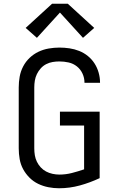

<svg xmlns="http://www.w3.org/2000/svg" viewBox="-20 -997 640 1025"><path d="M295 8Q267 8 238.5 2.5Q210 -3 184 -15.5Q158 -28 137.5 -48.5Q117 -69 103.5 -94Q90 -119 85 -147.5Q80 -176 80 -205V-530Q80 -559 85 -587.5Q90 -616 103.5 -642Q117 -668 138 -688Q159 -708 185 -720.5Q211 -733 240 -738Q269 -743 297 -743Q324 -743 351 -739Q378 -735 403 -725Q428 -715 449 -698Q470 -681 484.5 -658.5Q499 -636 506.5 -609.5Q514 -583 514 -557Q514 -556 514 -556Q514 -556 514 -555H431Q431 -556 431 -556Q431 -556 431 -556Q431 -581 420.5 -604Q410 -627 390.5 -642.5Q371 -658 346.5 -663.5Q322 -669 297 -669Q279 -669 261 -666Q243 -663 226.5 -654.5Q210 -646 197.5 -632Q185 -618 177 -601.5Q169 -585 166 -567Q163 -549 163 -530V-205Q163 -186 166 -168Q169 -150 177 -133.5Q185 -117 197.5 -103.5Q210 -90 226 -81.5Q242 -73 260.5 -69Q279 -65 297 -65Q331 -65 364 -73.5Q397 -82 429 -93V-327H300V-401H512V-46Q461 -22 406.5 -7Q352 8 295 8ZM177 -795 117 -848 258 -977H342L483 -848L423 -795L300 -930Z"/></svg>

Font: Iosevka SS04 Extended
Style: Regular
Weight: 400
Width: 7
Monospace: yes
Designer: Belleve Invis
Foundry: Belleve Invis
Version: Version 19.0.0; ttfautohint (v1.8.4)